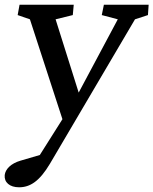

<svg xmlns="http://www.w3.org/2000/svg" viewBox="-42 -527 651 815"><path d="M589 -507H399L390 -463L458 -445L292 -134L194 -445L267 -463L271 -507H41L33 -463L85 -445L223 -21L127 131L45 155C4 167 -19 191 -22 216C-25 247 -1 268 39 268C86 268 126 242 170 168L531 -445L586 -463Z"/></svg>

Font: TPK Tissa Web Medium
Style: Italic
Weight: 500
Italic angle: -7°
Designer: Jacques Le Bailly, Suppakit Chalermlarp | Katatrad Co.,Ltd.
Foundry: Jacques Le Bailly, Cadson Demak Co.,Ltd.
Version: Version 5.000;Glyphs 3.1.2 (3151)